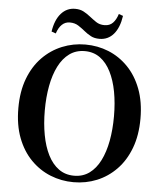

<svg xmlns="http://www.w3.org/2000/svg" viewBox="-63 -1009 910 1081"><g transform="rotate(5 392.5 -468.5)"><path d="M196.3 -815.6Q206.5 -882.2 238.4 -918.4Q270.4 -954.7 317.8 -954.7Q345.6 -954.7 365.9 -943.9Q386.1 -933.1 403.6 -919Q422.3 -904.2 442.1 -890.8Q461.9 -877.4 489.8 -877.4Q518.8 -877.4 536.8 -895.8Q554.8 -914.1 565.1 -947L589.3 -938.5Q579.5 -871.2 548.1 -834.7Q516.6 -798.2 468.2 -798.2Q439.4 -798.2 419.4 -808.9Q399.4 -819.6 382.7 -833.4Q364.7 -848.2 344 -861.8Q323.4 -875.5 294.5 -875.5Q268.9 -875.5 250.4 -858.1Q231.9 -840.8 220.9 -807.1ZM392.9 18.6Q324.2 18.6 261.8 -6.5Q199.5 -31.6 151.1 -81Q102.7 -130.4 75.1 -202.8Q47.6 -275.2 47.6 -370.5Q47.6 -464.8 75.1 -537.3Q102.7 -609.9 151.1 -659.3Q199.5 -708.6 261.8 -734Q324.2 -759.4 392.9 -759.4Q462.5 -759.4 524.4 -734.3Q586.3 -709.2 634.4 -659.8Q682.6 -610.4 710.1 -537.9Q737.7 -465.3 737.7 -370.5Q737.7 -276.2 710.1 -203.4Q682.6 -130.6 634.4 -81.3Q586.3 -31.9 524.4 -6.6Q462.5 18.6 392.9 18.6ZM392.9 -18Q442.6 -18 479.3 -44.8Q515.9 -71.5 540 -119.4Q564.1 -167.3 576.1 -231.5Q588 -295.6 588 -370.5Q588 -445.3 576.1 -509.2Q564.1 -573 540 -620.8Q515.9 -668.7 479.3 -695.5Q442.6 -722.2 392.9 -722.2Q343.1 -722.2 306.2 -695.5Q269.3 -668.7 245.1 -620.8Q220.9 -573 209 -509.2Q197 -445.3 197 -370.5Q197 -295.6 209 -231.5Q220.9 -167.3 245.1 -119.4Q269.3 -71.5 306.2 -44.8Q343.1 -18 392.9 -18Z"/></g></svg>

Font: Noto Serif JP
Style: Regular
Weight: 200
Designer: Ryoko NISHIZUKA 西塚涼子 (kana & ideographs); Frank Grießhammer (Latin, Greek & Cyrillic); Wenlong ZHANG 张文龙 (bopomofo); San
Foundry: Adobe
Version: Version 2.001;hotconv 1.1.0;makeotfexe 2.6.0